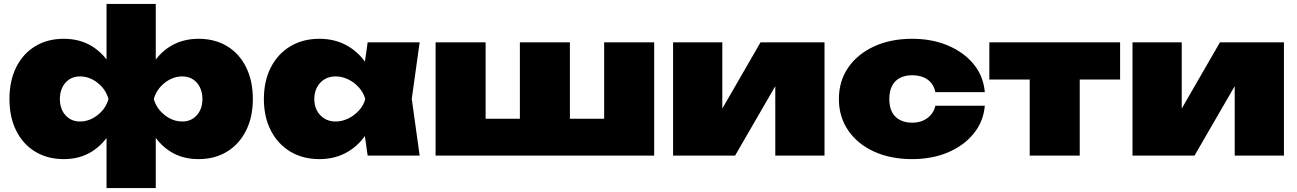

<svg xmlns="http://www.w3.org/2000/svg" viewBox="-20 -790 6588 975"><path d="M521 165V-119L537 -142V-438L521 -460V-770H771V-460L755 -438V-142L771 -119V165ZM699 -287Q709 -381 746.5 -449.5Q784 -518 846 -555.5Q908 -593 988 -593Q1072 -593 1134 -555Q1196 -517 1230 -448Q1264 -379 1264 -287Q1264 -196 1229.5 -127Q1195 -58 1133 -20Q1071 18 988 18Q907 18 846 -20Q785 -58 747.5 -126.5Q710 -195 699 -287ZM1008 -287Q1008 -320 995.5 -346Q983 -372 960 -387Q937 -402 906 -402Q858 -402 816.5 -369.5Q775 -337 761 -287Q775 -238 816.5 -205.5Q858 -173 906 -173Q937 -173 960 -188Q983 -203 995.5 -228.5Q1008 -254 1008 -287ZM593 -287Q583 -195 545 -126.5Q507 -58 446 -20Q385 18 304 18Q221 18 158.5 -20Q96 -58 62 -127Q28 -196 28 -287Q28 -379 62 -448Q96 -517 158.5 -555Q221 -593 304 -593Q385 -593 446.5 -555.5Q508 -518 546 -449.5Q584 -381 593 -287ZM284 -287Q284 -254 296.5 -228.5Q309 -203 332 -188Q355 -173 386 -173Q434 -173 475.5 -205.5Q517 -238 531 -287Q517 -337 475.5 -369.5Q434 -402 386 -402Q355 -402 332 -387Q309 -372 296.5 -346Q284 -320 284 -287Z M1847 0 1818 -203 1847 -287 1818 -370 1847 -575H2111L2071 -288L2111 0ZM1900 -287Q1890 -195 1850.5 -126.5Q1811 -58 1747.5 -20Q1684 18 1602 18Q1518 18 1454.5 -20Q1391 -58 1355.5 -127Q1320 -196 1320 -287Q1320 -379 1355.5 -448Q1391 -517 1454.5 -555Q1518 -593 1602 -593Q1684 -593 1747.5 -555.5Q1811 -518 1851 -449.5Q1891 -381 1900 -287ZM1576 -287Q1576 -254 1589.5 -228.5Q1603 -203 1627.5 -188Q1652 -173 1684 -173Q1717 -173 1748 -188Q1779 -203 1802.5 -228.5Q1826 -254 1835 -287Q1826 -320 1802.5 -346Q1779 -372 1748 -387Q1717 -402 1684 -402Q1652 -402 1627.5 -387Q1603 -372 1589.5 -346Q1576 -320 1576 -287Z M2192 0V-575H2446V-111L2370 -187H2696L2620 -111V-575H2874V-111L2798 -187H3124L3048 -111V-575H3302V0Z M3398 0V-575H3648V-142L3602 -159L3842 -575H4167V0H3917V-449L3963 -432L3713 0Z M4981 -253Q4974 -172 4924 -111Q4874 -50 4793.5 -16Q4713 18 4612 18Q4502 18 4418 -20.5Q4334 -59 4287 -128Q4240 -197 4240 -287Q4240 -378 4287 -446.5Q4334 -515 4418 -554Q4502 -593 4612 -593Q4713 -593 4793.5 -559Q4874 -525 4924 -464.5Q4974 -404 4981 -322H4730Q4721 -365 4689.5 -386.5Q4658 -408 4612 -408Q4577 -408 4550.5 -394.5Q4524 -381 4510 -354Q4496 -327 4496 -287Q4496 -247 4510 -220.5Q4524 -194 4550.5 -180.5Q4577 -167 4612 -167Q4658 -167 4689.5 -190.5Q4721 -214 4730 -253Z M5209 -487H5463V0H5209ZM5004 -575H5668V-386H5004Z M5731 0V-575H5981V-142L5935 -159L6175 -575H6500V0H6250V-449L6296 -432L6046 0Z"/></svg>

Font: Unbounded Black
Style: Regular
Weight: 900
Designer: Luke Prowse, Jean-Baptiste Morizot, Fátima Lázaro, Florian Runge
Foundry: NaN
Version: Version 1.701;gftools[0.9.28.dev5+ged2979d]